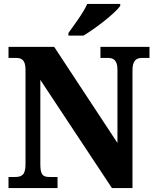

<svg xmlns="http://www.w3.org/2000/svg" viewBox="-20 -951 787 971"><path d="M326 -784V-771H402C465 -808 564 -886 588 -921V-931H421C402 -886 354 -824 326 -784ZM23 0H271V-56H232C200 -56 184 -63 184 -119V-547L546 0H650V-595C650 -645 669 -658 698 -658H736V-714H488V-658H527C553 -658 574 -647 574 -599V-228L254 -714H23V-658H61C86 -658 109 -651 109 -599V-119C109 -63 87 -56 55 -56H23Z"/></svg>

Font: Noto Serif Tamil SemiCondensed ExtraBold
Style: Regular
Weight: 800
Width: 4
Designer: Indian Type Foundry, Tom Grace, and the Monotype Design Team
Foundry: Monotype Imaging Inc.
Version: Version 2.004